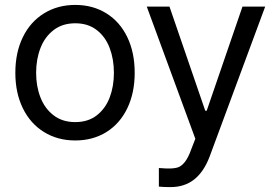

<svg xmlns="http://www.w3.org/2000/svg" viewBox="-20 -557 1117 776"><path d="M42 -262.7Q42 -344.7 72.3 -406.7Q102.5 -468.8 157.7 -502.9Q212.9 -537.1 284.2 -537.1Q355.5 -537.1 410.2 -502.9Q464.8 -468.8 494.6 -406.7Q524.4 -344.7 524.4 -262.7Q524.4 -181.6 494.6 -119.6Q464.8 -57.6 410.2 -23.4Q355.5 10.7 284.2 10.7Q212.9 10.7 157.7 -23.4Q102.5 -57.6 72.3 -119.6Q42 -181.6 42 -262.7ZM440.4 -262.7Q440.4 -317.4 423.3 -362.8Q406.2 -408.2 371.1 -435.5Q335.9 -462.9 284.2 -462.9Q232.4 -462.9 196.8 -435.5Q161.1 -408.2 143.6 -362.8Q126 -317.4 126 -262.7Q126 -208 143.6 -163.1Q161.1 -118.2 196.8 -90.8Q232.4 -63.5 284.2 -63.5Q335.9 -63.5 371.1 -90.8Q406.2 -118.2 423.3 -163.1Q440.4 -208 440.4 -262.7ZM622.1 197.3V122.1L637.7 123Q645.5 124 663.1 124Q684.6 124 698.7 119.6Q712.9 115.2 727.1 97.7Q741.2 80.1 753.9 43.9L769.5 3.9L573.2 -530.3H665L809.6 -109.4H815.4L960 -530.3H1051.8L827.1 76.2Q803.7 137.7 764.6 168.5Q725.6 199.2 668.9 199.2Q643.6 199.2 622.1 197.3Z"/></svg>

Font: Pretendard Std Variable
Style: Regular
Weight: 400
Designer: Base glyphs from Inter by Rasmus Andersson; Hangeul glyphs from Noto Sans CJK(Source Han Sans) by Jang Soo-young and Kan
Foundry: Kil Hyung-jin
Version: Version 1.309;Glyphs 3.2 (3225)